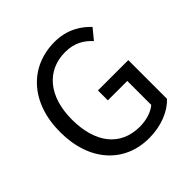

<svg xmlns="http://www.w3.org/2000/svg" viewBox="-197 -908 1083 1083"><g transform="rotate(-45 344.5 -367.0)"><path d="M388 14C488 14 569 -22 616 -72V-381H374V-302H529V-111C500 -85 450 -69 397 -69C241 -69 154 -184 154 -369C154 -553 249 -665 396 -665C472 -665 518 -634 555 -594L606 -656C563 -701 497 -748 394 -748C199 -748 57 -603 57 -366C57 -129 195 14 388 14Z"/></g></svg>

Font: Bithumb Trading Sans
Style: Regular
Weight: 400
Designer: HamHyungwon
Foundry: Bithumb
Version: Version 1.300;FEAKit 1.0